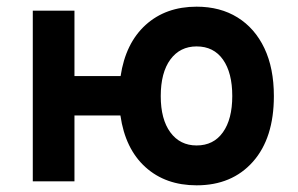

<svg xmlns="http://www.w3.org/2000/svg" viewBox="-20 -543 891 575"><path d="M568.8 12Q475.8 12 415.4 -42.6Q355 -97.3 340.6 -197.2H203V0H78.2V-511H203V-315.2H341.2Q356 -413.7 416.2 -468.4Q476.5 -523 568.8 -523Q639.4 -523 691.3 -490.8Q743.3 -458.5 771.8 -398.6Q800.2 -338.7 800.2 -255.4Q800.2 -129.4 737.5 -58.7Q674.8 12 568.8 12ZM568.8 -107.4Q619.5 -107.4 647.5 -146.7Q675.6 -185.9 675.6 -255.4Q675.6 -325 647.8 -364.5Q619.9 -404 568.8 -404Q519.1 -404 490.2 -364.8Q461.4 -325.6 461.4 -255Q461.4 -185.7 490.2 -146.6Q519.1 -107.4 568.8 -107.4Z"/></svg>

Font: Overpass
Style: Regular
Weight: 400
Designer: Delve Withrington, Dave Bailey, Thomas Jockin
Foundry: Delve Fonts LLC
Version: Version 4.000